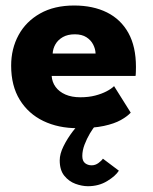

<svg xmlns="http://www.w3.org/2000/svg" viewBox="-20 -442 542 680"><path d="M163 -173Q164.5 -151 177 -134Q189.5 -117 211.8 -107.2Q234 -97.5 264.5 -97.5Q293.5 -97.5 316.8 -103.5Q340 -109.5 357.2 -118.5Q374.5 -127.5 384 -137L443 -43Q430.5 -29.5 407.8 -16.8Q385 -4 348 4Q311 12 254.5 12Q186.5 12 133.5 -13.5Q80.5 -39 50 -88.5Q19.5 -138 19.5 -209.5Q19.5 -269.5 45.8 -317.8Q72 -366 122 -394.2Q172 -422.5 242.5 -422.5Q309.5 -422.5 358.8 -398Q408 -373.5 434.8 -325.2Q461.5 -277 461.5 -205Q461.5 -201 461.2 -189Q461 -177 460 -173ZM318.5 -252.5Q318 -268.5 310 -284.2Q302 -300 286 -310.2Q270 -320.5 245 -320.5Q220 -320.5 202.8 -310.8Q185.5 -301 176.5 -285.5Q167.5 -270 166.5 -252.5ZM291.5 217.5Q270.5 217.5 247.2 209Q224 200.5 207.8 180.5Q191.5 160.5 191.5 126Q191.5 103 205 75.8Q218.5 48.5 238 23Q257.5 -2.5 275.5 -20.5L320 0Q309.5 12 298.5 30.5Q287.5 49 279.5 70Q271.5 91 271.5 110.5Q271.5 128 281.2 135.8Q291 143.5 304.5 143.5Q317.5 143.5 328.5 135.5Q339.5 127.5 344.5 120L401 162.5Q389.5 181 359.8 199.2Q330 217.5 291.5 217.5Z"/></svg>

Font: League Spartan Thin
Style: Bold
Weight: 700
Version: Version 2.002